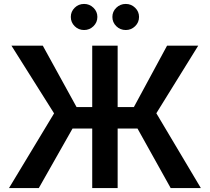

<svg xmlns="http://www.w3.org/2000/svg" viewBox="-20 -961 1072 981"><path d="M581.1 -727.5V-414.1H664.1L833.5 -727.5H992.7L778.8 -382.3L1006.3 0H852.1L682.6 -304.2H581.1V0H451.2V-304.2H350.6L178.2 0H25.9L256.3 -381.8L38.6 -727.5H198.7L371.1 -414.1H451.2V-727.5ZM409.7 -807.6Q381.3 -807.6 361.6 -827.1Q341.8 -846.7 341.8 -874.5Q341.8 -901.9 361.6 -921.4Q381.3 -940.9 409.7 -940.9Q437.5 -940.9 457.5 -921.4Q477.5 -901.9 477.5 -874.5Q477.5 -846.7 457.5 -827.1Q437.5 -807.6 409.7 -807.6ZM622.6 -807.6Q594.2 -807.6 574.2 -827.1Q554.2 -846.7 554.2 -874.5Q554.2 -901.9 574.2 -921.4Q594.2 -940.9 622.6 -940.9Q650.4 -940.9 670.4 -921.4Q690.4 -901.9 690.4 -874.5Q690.4 -846.7 670.4 -827.1Q650.4 -807.6 622.6 -807.6Z"/></svg>

Font: Inter SemiBold
Style: Regular
Weight: 600
Designer: Rasmus Andersson
Foundry: rsms
Version: Version 4.001;git-9221beed3